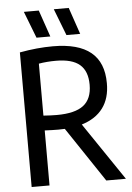

<svg xmlns="http://www.w3.org/2000/svg" viewBox="-62 -993 714 1038"><g transform="rotate(-5 295.0 -473.5)"><path d="M472 0 273 -297.5Q251 -296.5 238.5 -296.5Q207 -296.5 164 -298.5V0H67V-730.5Q161.5 -748 247.5 -748Q385 -748 453 -692.2Q521 -636.5 521 -524Q521.5 -442.5 482 -389.2Q442.5 -336 366.5 -313L578.5 0ZM427.5 -523.5Q427.5 -597.5 386.2 -633Q345 -668.5 257 -668.5Q207.5 -668.5 164 -661V-379Q205.5 -376 236.5 -376Q335.5 -376 381.5 -411.5Q427.5 -447 427.5 -523.5ZM163.5 -802 107.5 -947H188.5L238.5 -802ZM326 -802 270 -947H351L400.5 -802Z"/></g></svg>

Font: Encode Sans Condensed Medium
Style: Regular
Weight: 500
Width: 3
Designer: Multiple Designers
Foundry: Impallari Type
Version: Version 2.000